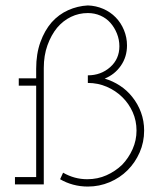

<svg xmlns="http://www.w3.org/2000/svg" viewBox="-20 -678 585 706"><path d="M449 -52Q421 -24 383 -8Q345 8 303 8Q275 8 249 1Q223 -6 201 -19L212 -43Q233 -31 255 -25Q277 -19 301 -19Q339 -19 371.5 -33.5Q404 -48 429 -72Q453 -97 467.5 -129.5Q482 -162 482 -198Q482 -234 468 -265.5Q454 -297 429.5 -321Q405 -345 372.5 -359Q340 -373 303 -373V-401Q351 -401 385 -431Q419 -461 419 -508Q419 -532 410 -554.5Q401 -577 386 -594Q371 -611 349.5 -620.5Q328 -630 303 -630Q270 -630 241 -616Q212 -602 190 -576Q168 -549 154.5 -511.5Q141 -474 141 -428V0H35V-27H113V-363H49V-390H113V-425Q113 -480 128.5 -523Q144 -566 170 -596Q196 -625 230.5 -640.5Q265 -656 303 -658Q333 -657 359.5 -645.5Q386 -634 405.5 -614Q425 -594 436 -567Q447 -540 447 -511Q447 -469 424.5 -436.5Q402 -404 365 -389Q395 -380 421 -363Q447 -346 466 -322Q487 -296 498.5 -264.5Q510 -233 510 -198Q510 -155 493.5 -117.5Q477 -80 449 -52Z"/></svg>

Font: Josefin Slab Light
Style: Regular
Weight: 300
Designer: Santiago Orozco
Foundry: Typemade
Version: Version 2.000